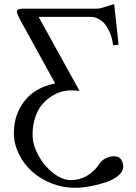

<svg xmlns="http://www.w3.org/2000/svg" viewBox="-20 -687 648 918"><path d="M443.4 -645.5Q457.5 -645.5 488.5 -655.8Q519.5 -666 525.9 -667.5L546.9 -473.1L520.5 -470.7Q519 -485.4 515.1 -502Q511.2 -518.6 502.4 -537.4Q493.7 -556.2 482.2 -571Q470.7 -585.9 452.6 -595.9Q434.6 -606 413.6 -606.4H164.6L360.4 -252Q345.7 -254.9 318.8 -254.9Q296.9 -254.9 273.2 -248.3Q249.5 -241.7 224.6 -225.6Q199.7 -209.5 180.2 -186Q160.6 -162.6 148.2 -125Q135.7 -87.4 135.7 -42Q135.7 4.4 163.1 55.2Q190.4 106 234.1 140.1Q277.8 174.3 319.8 174.3Q360.8 174.3 396.7 153.1Q432.6 131.8 456.5 94.7Q466.3 79.6 485.4 69.8Q504.4 60.1 524.4 60.1Q547.9 60.1 558.6 75Q569.3 89.8 569.3 110.4Q569.3 133.3 544.9 153.3Q520.5 173.3 483.9 185.3Q447.3 197.3 408.9 204.1Q370.6 210.9 338.9 210.9Q280.3 210.9 226.1 189.5Q171.9 168 132.6 132.3Q93.3 96.7 69.8 48.6Q46.4 0.5 46.4 -50.8Q46.4 -138.7 96.7 -203.6Q147 -268.6 243.7 -288.1L77.1 -590.8Q60.5 -622.1 60.5 -631.8Q60.5 -645.5 88.4 -645.5Z"/></svg>

Font: Libertinage
Style: f
Weight: 400
Designer: OSP
Foundry: OSP
Version: Version 1.0; 2008; OFL relea